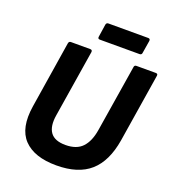

<svg xmlns="http://www.w3.org/2000/svg" viewBox="-149 -934 952 1059"><g transform="rotate(20 327.5 -405.0)"><path d="M302 12Q172 12 110.5 -52.5Q49 -117 70 -250L132 -642Q134 -655 146 -655H259Q272 -655 271 -642L208 -248Q197 -181 222 -146Q247 -111 311 -111Q376 -111 409.5 -146.5Q443 -182 454 -250L517 -642Q518 -655 530 -655H644Q657 -655 655 -642L591 -240Q570 -112 500 -50Q430 12 302 12ZM291 -722Q278 -722 280 -735L291 -809Q293 -822 305 -822H539Q551 -822 550 -809L538 -735Q537 -722 524 -722Z"/></g></svg>

Font: Sofia Sans ExtraBold
Style: Italic
Weight: 800
Italic angle: -9°
Designer: Botio Nikoltchev, Ani Petrova
Foundry: lettersoup
Version: Version 4.100; ttfautohint (v1.8.4.7-5d5b)